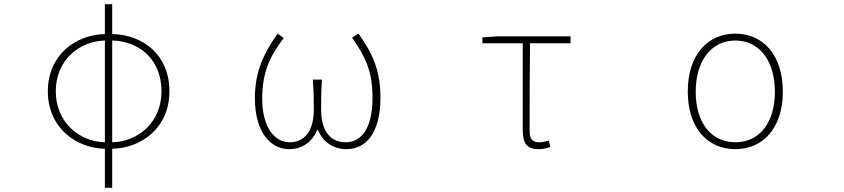

<svg xmlns="http://www.w3.org/2000/svg" viewBox="-20 -701 4040 919"><path d="M482 -20C357 -23 247 -118 247 -264C247 -411 357 -504 482 -507ZM482 198H517V11C658 8 791 -90 791 -264C791 -439 664 -535 517 -538V-681H482V-538C342 -535 209 -438 209 -264C209 -91 342 8 482 11ZM517 -507C651 -504 753 -412 753 -264C753 -117 643 -23 517 -20Z M1364 13C1421 13 1474 -18 1498 -79H1502C1527 -18 1579 13 1638 13C1730 13 1801 -62 1801 -234C1801 -368 1760 -450 1696 -540L1665 -521C1730 -428 1763 -359 1763 -234C1763 -85 1709 -20 1634 -20C1578 -20 1517 -55 1517 -177C1517 -217 1517 -267 1521 -320H1477C1482 -267 1482 -217 1482 -177C1482 -55 1422 -20 1366 -20C1296 -20 1235 -90 1235 -228C1235 -356 1272 -432 1338 -519L1309 -540C1247 -453 1200 -363 1200 -232C1200 -65 1277 13 1364 13Z M2558 13C2581 13 2603 7 2614 2L2607 -28C2594 -24 2577 -20 2561 -20C2528 -20 2515 -37 2515 -75C2515 -215 2515 -353 2517 -494H2711V-527H2361L2289 -522V-494H2482V-81C2482 -14 2502 13 2558 13Z M3500 13C3630 13 3727 -86 3727 -262C3727 -441 3630 -540 3500 -540C3369 -540 3272 -441 3272 -262C3272 -86 3369 13 3500 13ZM3500 -20C3383 -20 3310 -115 3310 -262C3310 -408 3383 -507 3500 -507C3616 -507 3689 -408 3689 -262C3689 -115 3616 -20 3500 -20Z"/></svg>

Font: Harano Aji Gothic TW ExtraLight
Style: Regular
Weight: 250
Foundry: Masamichi Hosoda
Version: HaranoAjiGothicTW-ExtraLight version 20230610;ttx 4.39.4